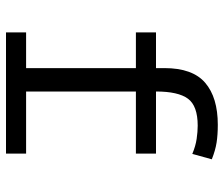

<svg xmlns="http://www.w3.org/2000/svg" viewBox="-73 -673 746 640"><g transform="rotate(90 300.0 -353.0)"><path d="M88 0V-67H207V-433H88V-500H207V-528Q207 -622 256 -664Q305 -706 396 -706Q429 -706 455 -702Q481 -698 511 -686L493 -621Q467 -632 443 -635.5Q419 -639 399 -639Q333 -639 309 -606.5Q285 -574 285 -500H492V-433H285V-67H492V0Z"/></g></svg>

Font: PT Mono
Style: Regular
Weight: 400
Monospace: yes
Designer: A.Korolkova, I.Chaeva
Foundry: ParaType Ltd
Version: Version 1.001W OFL